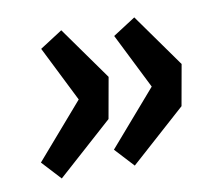

<svg xmlns="http://www.w3.org/2000/svg" viewBox="-54 -510 587 518"><g transform="rotate(-10 240.0 -251.0)"><path d="M76 -54 28 -106 158 -256 82 -408 144 -448 248 -302 228 -190ZM276 -54 228 -106 358 -256 282 -408 344 -448 448 -302 428 -190Z"/></g></svg>

Font: mr_Source Sans Pro
Style: Italic
Weight: 900
Italic angle: -11°
Designer: Paul D. Hunt
Foundry: Adobe Systems Incorporated
Version: Version 1.076;July 10, 2024;FontCreator 11.5.0.2430 64-bit